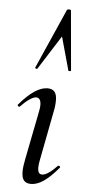

<svg xmlns="http://www.w3.org/2000/svg" viewBox="-53 -762 354 802"><g transform="rotate(5 123.5 -361.0)"><path d="M69 -39Q69 -59 75 -89L116 -297Q119 -312 119 -322Q119 -353 99 -353Q88 -353 71 -341.5Q54 -330 34 -309Q33 -308 31 -308Q28 -308 25.5 -311.5Q23 -315 26 -317Q92 -395 143 -395Q163 -395 172.5 -383.5Q182 -372 182 -348Q182 -325 177 -302L136 -89Q133 -73 133 -62Q133 -34 151 -34Q174 -34 214 -76Q215 -77 217 -77Q221 -77 223 -73.5Q225 -70 222 -68Q189 -29 161.5 -10Q134 9 108 9Q88 9 78.5 -2.5Q69 -14 69 -39ZM223 -476 184 -616 94 -474Q92 -472 91 -472Q88 -472 85.5 -473.5Q83 -475 84 -477L194 -726Q195 -731 204 -731Q212 -731 212 -726L234 -477Q234 -475 228.5 -474.5Q223 -474 223 -476Z"/></g></svg>

Font: Cormorant Garamond Medium
Style: Italic
Weight: 500
Italic angle: -10°
Designer: Christian Thalmann (Catharsis Fonts)
Foundry: Catharsis Fonts
Version: Version 4.000